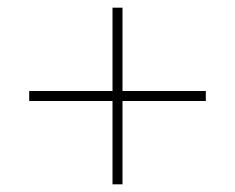

<svg xmlns="http://www.w3.org/2000/svg" viewBox="-20 -603 612 500"><path d="M273 -123V-340H56V-366H273V-583H299V-366H516V-340H299V-123Z"/></svg>

Font: Noto Sans Tamil Thin
Style: Regular
Weight: 100
Designer: Jelle Bosma - Monotype Design Team
Foundry: Monotype Imaging Inc.
Version: Version 2.004; ttfautohint (v1.8.4.7-5d5b)